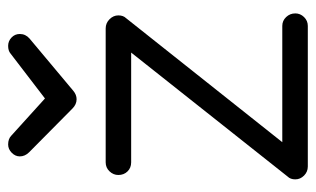

<svg xmlns="http://www.w3.org/2000/svg" viewBox="-173 -602 780 474"><g transform="rotate(-90 217.0 -365.0)"><path d="M209 -565.9Q196.3 -565.9 186 -576.2L78.1 -683.1Q67.9 -693.4 67.9 -706.1Q67.9 -717.3 76.9 -726.1Q85.9 -734.9 97.2 -734.9Q111.3 -734.9 119.1 -727.1L210.9 -644L321.8 -729Q328.6 -734.9 340.8 -734.9Q352.5 -734.9 361.3 -726.6Q370.1 -718.3 370.1 -706.1Q370.1 -691.9 358.9 -682.1L230 -574.2Q220.2 -565.9 209 -565.9ZM43 4.9Q29.8 4.9 20.5 -4.4Q11.2 -13.7 11.2 -25.9Q11.2 -38.1 18.1 -44.9L324.2 -431.2H53.2Q39.6 -431.2 30.8 -440.2Q22 -449.2 22 -462.9Q22 -475.1 31 -484.6Q40 -494.1 53.2 -494.1H383.8Q397 -494.1 406.5 -484.6Q416 -475.1 416 -462.9Q416 -450.7 409.2 -443.8L103 -58.1H390.1Q402.8 -58.1 411.9 -48.6Q420.9 -39.1 420.9 -25.9Q420.9 -13.7 411.9 -4.4Q402.8 4.9 390.1 4.9Z"/></g></svg>

Font: Comic Neue
Style: Regular
Weight: 400
Designer: Craig Rozynski
Foundry: Craig Rozynski
Version: Version 2.003;hotconv 1.0.109;makeotfexe 2.5.65596